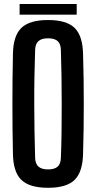

<svg xmlns="http://www.w3.org/2000/svg" viewBox="-20 -906 468 935"><path d="M214 8.5Q124 8.5 84.2 -29.8Q44.5 -68 43 -157Q41.5 -217 41 -278Q40.5 -339 40.5 -400.2Q40.5 -461.5 41 -522.2Q41.5 -583 43 -643.5Q44.5 -732 84.2 -770.2Q124 -808.5 214 -808.5Q304 -808.5 343.2 -770.2Q382.5 -732 384.5 -643.5Q386.5 -582.5 387.2 -521.5Q388 -460.5 388 -399.5Q388 -338.5 387.2 -277.8Q386.5 -217 384.5 -157Q382.5 -68 343.2 -29.8Q304 8.5 214 8.5ZM214 -81Q246 -81 261 -94.8Q276 -108.5 276.5 -138Q279 -200 279.8 -266.8Q280.5 -333.5 280.5 -401.5Q280.5 -469.5 279.5 -535.5Q278.5 -601.5 276.5 -662.5Q276 -692 260.8 -705.8Q245.5 -719.5 214 -719.5Q182.5 -719.5 167.2 -705.8Q152 -692 151 -662.5Q149 -601.5 147.8 -535.5Q146.5 -469.5 146.8 -401.5Q147 -333.5 148 -266.8Q149 -200 151 -138Q152 -108.5 167.2 -94.8Q182.5 -81 214 -81ZM75.5 -886.5H353.5V-834.5H75.5Z"/></svg>

Font: Big Shoulders Display Thin
Style: Bold
Weight: 700
Version: Version 2.002